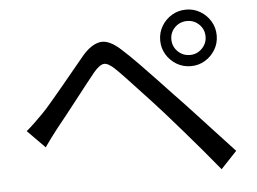

<svg xmlns="http://www.w3.org/2000/svg" viewBox="-50 -786 1100 822"><g transform="rotate(-5 500.0 -375.0)"><path d="M704 -600Q704 -570 725.5 -548.5Q747 -527 778 -527Q808 -527 829.5 -548.5Q851 -570 851 -600Q851 -631 829.5 -652Q808 -673 778 -673Q747 -673 725.5 -652Q704 -631 704 -600ZM656 -600Q656 -634 672.5 -661.5Q689 -689 716.5 -705.5Q744 -722 778 -722Q811 -722 838.5 -705.5Q866 -689 882.5 -661.5Q899 -634 899 -600Q899 -567 882.5 -539.5Q866 -512 838.5 -495.5Q811 -479 778 -479Q744 -479 716.5 -495.5Q689 -512 672.5 -539.5Q656 -567 656 -600ZM53 -263Q73 -280 88.5 -295Q104 -310 124 -330Q142 -348 165.5 -376Q189 -404 216.5 -436.5Q244 -469 271 -502.5Q298 -536 321 -563Q361 -610 400 -615.5Q439 -621 490 -573Q521 -545 557.5 -507.5Q594 -470 630 -432Q666 -394 695 -363Q729 -328 771 -282.5Q813 -237 857 -189.5Q901 -142 939 -101L870 -28Q835 -71 795.5 -117.5Q756 -164 717.5 -208.5Q679 -253 647 -289Q625 -314 598 -343Q571 -372 544 -401Q517 -430 493.5 -455Q470 -480 454 -495Q425 -523 406.5 -521Q388 -519 362 -488Q344 -466 321 -436.5Q298 -407 273 -375Q248 -343 225 -314Q202 -285 185 -264Q170 -245 154.5 -224Q139 -203 128 -187Z"/></g></svg>

Font: Noto Sans HK
Style: Regular
Weight: 400
Designer: Ryoko NISHIZUKA 西塚涼子 (kana, bopomofo & ideographs); Paul D. Hunt (Latin, Greek & Cyrillic); Sandoll Communications 산돌커뮤니
Foundry: Adobe
Version: Version 2.004-H2;hotconv 1.0.118;makeotfexe 2.5.65603